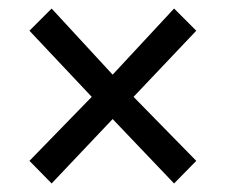

<svg xmlns="http://www.w3.org/2000/svg" viewBox="-20 -556 533 450"><path d="M101 -126 244 -277 388 -126 440 -179 293 -329 440 -484 388 -536 244 -381 101 -536 49 -484 195 -329 49 -179Z"/></svg>

Font: Falling Sky
Style: Light
Weight: 400
Designer: Paul D. Hunt
Foundry: Adobe Systems Incorporated
Version: Version 1.02